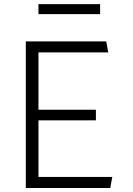

<svg xmlns="http://www.w3.org/2000/svg" viewBox="-20 -936 660 956"><path d="M108.5 0V-730H171.5V0ZM529 0H151V-55H539ZM457.5 -337H151V-389.5H457.5ZM151 -675V-730H509L519 -675ZM171.5 -915.5H478.5V-865.5H171.5Z"/></svg>

Font: Monaspace Krypton Var ExLight
Style: Regular
Weight: 200
Designer: Riley Cran and the Lettermatic Team
Version: Version 1.200 (Monaspace Krypton Var)